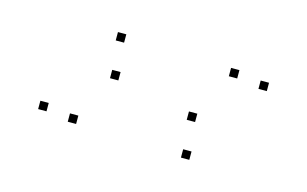

<svg xmlns="http://www.w3.org/2000/svg" viewBox="-45 -549 711 444"><g transform="rotate(15 310.0 -326.5)"><path d="M560 -405.7V-425.7H540V-405.7ZM486.3 -416.2V-436.2H466.3V-416.2ZM418.3 -293.7V-313.7H398.3V-293.7ZM212.2 -428.5V-448.5H192.2V-428.5ZM80 -228.7V-248.7H60V-228.7ZM153.7 -218.2V-238.2H133.7V-218.2ZM222 -340.7V-360.7H202V-340.7ZM428 -205.8V-225.8H408V-205.8Z"/></g></svg>

Font: Monaspace Xenon Dots Var
Style: Regular
Weight: 400
Designer: Riley Cran and the Lettermatic Team
Version: Version 1.100 (Monaspace Xenon Dots)